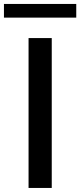

<svg xmlns="http://www.w3.org/2000/svg" viewBox="-50 -928 397 948"><path d="M91 0V-740H205.5V0ZM-30.5 -841V-908.5H326.5V-841Z"/></svg>

Font: Encode Sans Exp Md
Style: Regular
Weight: 500
Width: 7
Designer: Multiple Designers
Foundry: Impallari Type
Version: Version 3.002; ttfautohint (v1.8.3) -l 8 -r 50 -G 200 -x 14 